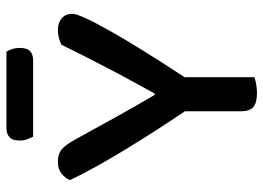

<svg xmlns="http://www.w3.org/2000/svg" viewBox="-131 -682 819 597"><g transform="rotate(-90 278.5 -383.5)"><path d="M534 -568Q534 -546 484 -456.5Q434 -367 337 -219V-2Q329 1 315.5 3.5Q302 6 288 6Q257 6 244 -5.5Q231 -17 231 -43V-218Q204 -258 174 -304.5Q144 -351 115 -398.5Q86 -446 60.5 -491.5Q35 -537 17 -576Q23 -590 37 -601.5Q51 -613 74 -613Q98 -613 112 -601.5Q126 -590 141 -563Q153 -542 172 -507Q191 -472 212 -434.5Q233 -397 252 -363.5Q271 -330 282 -312H286Q308 -352 328 -388.5Q348 -425 366 -460Q384 -495 402 -530Q420 -565 438 -602Q447 -607 459.5 -610Q472 -613 483 -613Q506 -613 520 -601Q534 -589 534 -568ZM152 -690Q148 -698 144 -708.5Q140 -719 140 -731Q140 -754 150.5 -763.5Q161 -773 178 -773H416Q428 -756 428 -732Q428 -709 418 -699.5Q408 -690 390 -690Z"/></g></svg>

Font: Baloo 2 Medium
Style: Regular
Weight: 500
Designer: Sarang Kulkarni and Ek Type
Foundry: Ek Type
Version: Version 1.640;hotconv 1.0.111;makeotfexe 2.5.65597; ttfautoh